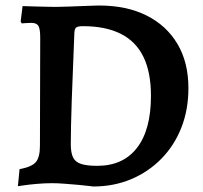

<svg xmlns="http://www.w3.org/2000/svg" viewBox="-20 -665 736 697"><path d="M318 12Q318 12 302.5 10Q287 8 263.5 6Q240 4 214.5 2Q189 0 169 0Q143 0 114 2.5Q85 5 65 8Q45 11 45 11L51 -51Q95 -59 110 -76.5Q125 -94 125 -136L126 -528Q126 -560 119.5 -571Q113 -582 93 -582Q83 -582 71 -581Q59 -580 59 -580L55 -587L62 -643Q62 -643 75 -642.5Q88 -642 107.5 -641.5Q127 -641 147.5 -640.5Q168 -640 183 -640Q200 -640 226 -641Q252 -642 278 -643Q304 -644 321.5 -644.5Q339 -645 339 -645Q440 -645 512.5 -608.5Q585 -572 624.5 -505Q664 -438 664 -345Q664 -267 638.5 -202Q613 -137 566 -89Q519 -41 456 -14.5Q393 12 318 12ZM281 -570Q263 -570 257 -565.5Q251 -561 250 -547Q244 -406 240.5 -302Q237 -198 237 -141Q237 -111 245 -94Q253 -77 274 -70Q295 -63 333 -63Q427 -63 477.5 -128.5Q528 -194 528 -317Q528 -403 500.5 -459Q473 -515 418 -542.5Q363 -570 281 -570Z"/></svg>

Font: Alegreya SemiBold
Style: Regular
Weight: 600
Designer: Juan Pablo del Peral
Foundry: Huerta Tipografica
Version: Version 2.009